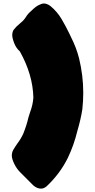

<svg xmlns="http://www.w3.org/2000/svg" viewBox="-20 -908 554 1118"><path d="M173.8 171.4C173.8 171.4 102.1 99.6 102.1 99.6C85 83.5 72.3 65.4 63 45.9C53.7 26.9 48.8 10.7 48.8 -2C48.8 -13.2 51.3 -23.9 56.6 -34.2C64 -46.9 72.3 -59.6 81.1 -72.3C95.2 -90.8 106.4 -109.9 115.7 -129.9C129.9 -166 139.6 -196.8 145 -222.2C148.4 -233.4 151.9 -244.1 155.3 -254.9C166 -283.2 172.4 -311.5 174.3 -339.4C172.4 -428.7 146 -518.6 95.7 -608.4C80.1 -622.6 68.8 -639.6 62 -658.7C54.7 -677.7 51.3 -692.9 51.3 -703.1C51.3 -714.4 53.7 -724.1 58.6 -733.4C68.8 -746.6 80.6 -758.8 94.7 -770C101.6 -775.9 107.9 -781.7 113.8 -787.1C120.1 -793.9 126 -801.3 131.3 -809.6C137.7 -820.8 147.9 -832.5 162.1 -844.7C177.7 -860.4 191.9 -871.6 204.6 -877.9C217.3 -884.3 227.5 -887.7 234.9 -887.7C247.1 -887.7 259.8 -882.8 272.9 -873.5C298.3 -852.5 319.8 -828.1 336.9 -799.8C354 -771.5 369.1 -742.7 383.3 -713.4C383.3 -713.4 394 -690.9 394 -690.9C414.1 -651.4 429.7 -610.8 440.4 -568.4C456.5 -502 464.8 -435.1 464.8 -367.7C464.8 -335.9 462.9 -303.7 459.5 -272C453.6 -233.4 443.8 -190.9 430.2 -144.5C417 -90.3 398.9 -39.1 375.5 10.3C344.7 72.8 303.2 128.4 251.5 176.8C240.7 186 230 190.4 218.8 190.4C203.6 190.4 188.5 184.1 173.8 171.4Z"/></svg>

Font: Kaph
Style: Regular
Weight: 400
Designer: GGBotNet
Foundry: f0n7.com